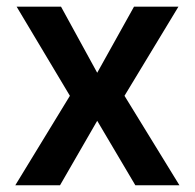

<svg xmlns="http://www.w3.org/2000/svg" viewBox="-20 -550 578 570"><path d="M268.6 -334 377.9 -530.3H509.8L349.6 -265.6L512.7 0H381.8L268.6 -191.4L158.2 0H25.4L187.5 -265.6L29.3 -530.3H161.1Z"/></svg>

Font: Pretendard SemiBold
Style: Regular
Weight: 600
Designer: Base glyphs from Inter by Rasmus Andersson; Hangeul glyphs from Noto Sans CJK(Source Han Sans) by Jang Soo-young and Kan
Foundry: Kil Hyung-jin
Version: Version 1.309